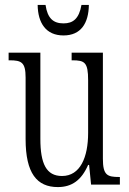

<svg xmlns="http://www.w3.org/2000/svg" viewBox="-20 -750 526 780"><path d="M238 -606C309 -606 340 -656 341 -730H311C301 -674 277 -655 238 -655C197 -655 173 -675 165 -730H133C134 -656 167 -606 238 -606ZM215 10C272 10 311 -18 338 -80H342L350 0H467V-31H464C416 -31 398 -38 398 -105V-536H271V-505H274C324 -505 338 -497 338 -424V-210C338 -111 306 -35 232 -35C168 -35 144 -85 144 -186V-536H15V-505H19C67 -505 84 -497 84 -435V-185C84 -46 130 10 215 10Z"/></svg>

Font: Noto Serif Bengali ExtraCondensed Light
Style: Regular
Weight: 300
Width: 2
Designer: Juan Bruce, Universal Thirst, Indian Type Foundry and the Monotype Design Team.
Foundry: Monotype Imaging Inc.
Version: Version 2.003